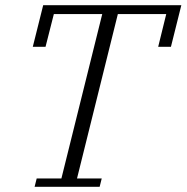

<svg xmlns="http://www.w3.org/2000/svg" viewBox="-20 -718 717 738"><path d="M121 -32H216L373 -664H187L155 -538H106L146 -698H677L637 -538H588L619 -664H433L276 -32H371L363 0H113Z"/></svg>

Font: IBM Plex Serif Light
Style: Italic
Weight: 300
Italic angle: -14°
Designer: Mike Abbink, Paul van der Laan, Pieter van Rosmalen
Foundry: Bold Monday
Version: Version 3.001